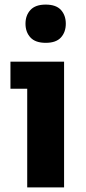

<svg xmlns="http://www.w3.org/2000/svg" viewBox="-20 -816 374 836"><path d="M98.5 0V-547.5H259V0ZM25.5 -429.5V-547.5H259V-429.5ZM179.1 -629.5Q134 -629.5 112.5 -652.9Q91 -676.2 91 -712.8Q91 -749.2 112.6 -772.6Q134.2 -796 178.8 -796Q224.2 -796 245.4 -772.6Q266.5 -749.2 266.5 -712.8Q266.5 -676.2 245.4 -652.9Q224.2 -629.5 179.1 -629.5Z"/></svg>

Font: SVN-Sora Variable
Style: Regular
Weight: 400
Designer: Jonathan Barnbrook, Julián Moncada
Foundry: Barnbrook Fonts
Version: Version 2.000 - Viet hoa boi STYLEno.1 Fonts